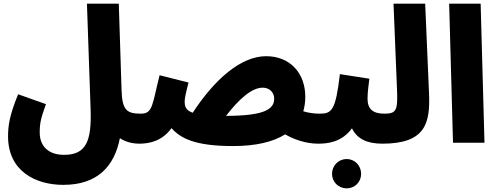

<svg xmlns="http://www.w3.org/2000/svg" viewBox="-20 -780 2723 1049"><path d="M24 -35C24 154 173 230 326 230C512 230 605 129 635 -25C672 0 716 5 741 5C796 5 830 -26 830 -79C830 -122 804 -159 751 -159C671 -159 647 -178 644 -293L629 -760H455L475 -183C481 -9 451 66 330 66C246 66 197 20 197 -56C197 -107 203 -133 231 -211L79 -265C31 -148 24 -91 24 -35Z M1253 18C1379 18 1473 -5 1538 -46C1584 -19 1650 5 1718 5C1773 5 1807 -28 1807 -79C1807 -122 1781 -159 1727 -159C1697 -159 1666 -163 1637 -172C1644 -196 1648 -223 1648 -251C1648 -381 1564 -473 1434 -473C1294 -473 1150 -343 1033 -164C996 -177 989 -197 989 -225C989 -243 995 -271 1010 -329L852 -369C812 -212 816 -159 751 -159L741 5C796 5 866 -9 917 -80C965 -26 1042 18 1253 18ZM1415 -301C1454 -301 1478 -274 1478 -241C1478 -187 1433 -147 1215 -147C1284 -237 1355 -301 1415 -301Z M1718 5C1768 5 1847 -2 1903 -79C1931 -21 1986 5 2069 5C2125 5 2158 -28 2158 -79C2158 -122 2132 -159 2079 -159C2018 -159 1988 -184 1988 -241C1988 -279 1995 -322 1998 -350L1837 -375C1814 -178 1793 -159 1728 -159ZM1874 249C1919 249 1953 214 1953 170C1953 125 1919 89 1874 89C1829 89 1794 125 1794 170C1794 214 1829 249 1874 249Z M2069 5C2306 5 2331 -108 2324 -270L2303 -760H2130L2149 -292C2154 -176 2146 -159 2079 -159Z M2455 0H2627L2606 -760H2434Z"/></svg>

Font: Noto Sans Arabic UI Cn Bk
Style: Regular
Weight: 900
Width: 3
Designer: Monotype Design Team, Nadine Chahine and Nizar Qandah
Foundry: Monotype Imaging Inc.
Version: Version 2.010